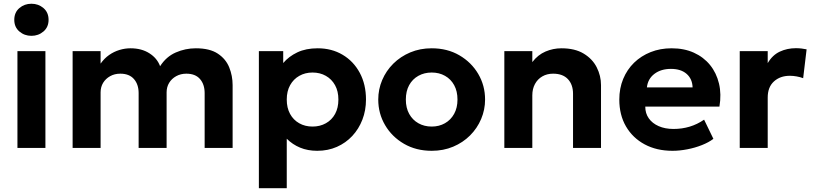

<svg xmlns="http://www.w3.org/2000/svg" viewBox="-20 -772 4242 1002"><path d="M71 0V-505H217V0ZM144 -585Q107.5 -585 81 -607.8Q54.5 -630.5 54.5 -668.5Q54.5 -707 81 -729.8Q107.5 -752.5 144 -752.5Q180.5 -752.5 207 -729.8Q233.5 -707 233.5 -668.5Q233.5 -630.5 207 -607.8Q180.5 -585 144 -585Z M359 0V-505H505V-440Q524 -467 549.2 -484.8Q574.5 -502.5 603.2 -511.2Q632 -520 661 -520Q718.5 -520 759.2 -494.2Q800 -468.5 815.5 -426.5Q847.5 -476.5 897.5 -498.2Q947.5 -520 1002 -520Q1074.5 -520 1116.5 -492.2Q1158.5 -464.5 1176.2 -420.5Q1194 -376.5 1194 -328V0H1048V-286Q1048 -331.5 1023.8 -359.5Q999.5 -387.5 952.5 -387.5Q923 -387.5 899.5 -374.5Q876 -361.5 862.8 -339.8Q849.5 -318 849.5 -290V0H703.5V-286Q703.5 -331.5 679 -359.5Q654.5 -387.5 608 -387.5Q578 -387.5 554.8 -374.5Q531.5 -361.5 518.2 -339.8Q505 -318 505 -290V0Z M1331 210V-505H1458V-443Q1487 -477.5 1531.8 -498.8Q1576.5 -520 1638 -520Q1711 -520 1768 -486.2Q1825 -452.5 1857.5 -392Q1890 -331.5 1890 -252.5Q1890 -196 1871.2 -147.5Q1852.5 -99 1818.5 -62.5Q1784.5 -26 1738 -5.5Q1691.5 15 1635.5 15Q1586 15 1546.2 -1.5Q1506.5 -18 1476.5 -48V210ZM1611 -111.5Q1650 -111.5 1680.8 -128.8Q1711.5 -146 1728.8 -177.5Q1746 -209 1746 -252.5Q1746 -296 1728.5 -327.5Q1711 -359 1680.5 -376.2Q1650 -393.5 1611 -393.5Q1572.5 -393.5 1542 -376.2Q1511.5 -359 1494 -327.5Q1476.5 -296 1476.5 -252.5Q1476.5 -209 1493.8 -177.5Q1511 -146 1541.5 -128.8Q1572 -111.5 1611 -111.5Z M2233 15Q2151.5 15 2088.5 -21.5Q2025.5 -58 1989.8 -118.8Q1954 -179.5 1954 -252.5Q1954 -306 1974.5 -354.2Q1995 -402.5 2032.5 -439.8Q2070 -477 2121 -498.5Q2172 -520 2233 -520Q2314.5 -520 2377.2 -483.5Q2440 -447 2475.8 -386.2Q2511.5 -325.5 2511.5 -252.5Q2511.5 -199.5 2491 -151Q2470.5 -102.5 2433.2 -65.2Q2396 -28 2345 -6.5Q2294 15 2233 15ZM2233 -111.5Q2271.5 -111.5 2302 -128.8Q2332.5 -146 2350 -177.8Q2367.5 -209.5 2367.5 -252.5Q2367.5 -296 2350.2 -327.5Q2333 -359 2302.5 -376.2Q2272 -393.5 2233 -393.5Q2194 -393.5 2163.2 -376.2Q2132.5 -359 2115.2 -327.5Q2098 -296 2098 -252.5Q2098 -209 2115.5 -177.5Q2133 -146 2163.5 -128.8Q2194 -111.5 2233 -111.5Z M2612 0V-505H2758V-448Q2787 -486 2826.8 -503Q2866.5 -520 2910 -520Q2980.5 -520 3026.2 -492.2Q3072 -464.5 3094.2 -420.5Q3116.5 -376.5 3116.5 -328V0H2970.5V-282.5Q2970.5 -330.5 2943.8 -359Q2917 -387.5 2866.5 -387.5Q2834.5 -387.5 2810 -373.2Q2785.5 -359 2771.8 -333.5Q2758 -308 2758 -274.5V0Z M3489.5 15Q3407 15 3344.5 -18.5Q3282 -52 3247 -112Q3212 -172 3212 -252.5Q3212 -311 3232.2 -360Q3252.5 -409 3289.2 -444.8Q3326 -480.5 3375.8 -500.2Q3425.5 -520 3485 -520Q3550.5 -520 3601.2 -497Q3652 -474 3685.5 -432.8Q3719 -391.5 3732.2 -336Q3745.5 -280.5 3734.5 -215.5H3347.5Q3347.5 -180.5 3365.8 -154.5Q3384 -128.5 3417.2 -113.8Q3450.5 -99 3495 -99Q3539 -99 3579 -111Q3619 -123 3654.5 -147.5L3703 -47.5Q3679 -29 3643 -14.8Q3607 -0.5 3566.8 7.2Q3526.5 15 3489.5 15ZM3356 -316H3594.5Q3593 -360.5 3563.2 -386.5Q3533.5 -412.5 3481.5 -412.5Q3429.5 -412.5 3395.2 -386.5Q3361 -360.5 3356 -316Z M3840.5 0V-505H3986.5V-442.5Q4011 -484.5 4049.5 -502.5Q4088 -520.5 4133.5 -520.5Q4149.5 -520.5 4163 -518.8Q4176.5 -517 4189.5 -514.5L4171.5 -364Q4155.5 -370 4137.5 -373.2Q4119.5 -376.5 4102 -376.5Q4051.5 -376.5 4019 -347Q3986.5 -317.5 3986.5 -263V0Z"/></svg>

Font: Geologica SemiBold
Style: Regular
Weight: 600
Designer: Sindre Bremnes, Frode Helland
Foundry: Monokrom Skriftforlag AS
Version: Version 1.010;gftools[0.9.28]